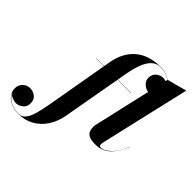

<svg xmlns="http://www.w3.org/2000/svg" viewBox="-454 -986 1462 1462"><g transform="rotate(45 277.0 -255.0)"><path d="M75.5 -460H160L169 -511.5Q189.5 -629.5 265.8 -694.8Q342 -760 468.5 -760Q501 -760 528.2 -751Q555.5 -742 576 -727.5L734 -770L565 -40Q563 -32 563 -22Q563 -14 567 -8.2Q571 -2.5 580.5 -2.5Q602 -2.5 630.2 -21Q658.5 -39.5 686 -75.5Q713.5 -111.5 732 -163.5L734 -163Q705.5 -88 656.8 -39Q608 10 533.5 10Q489.5 10 466.8 -0.8Q444 -11.5 436 -30.8Q428 -50 428 -75Q428 -79 428.8 -85.8Q429.5 -92.5 430.5 -97L536 -557.5Q510 -561 485.5 -581.5Q461 -602 461 -635.5Q461 -673 486.2 -694Q511.5 -715 541 -715Q555 -715 571 -709.5L575 -726.5Q555 -740.5 528 -749.2Q501 -758 468.5 -758Q426 -758 396.8 -728.8Q367.5 -699.5 349.2 -650Q331 -600.5 320 -540L306 -460H449.5V-458H305.5L222 11.5Q209 85 172.5 141Q136 197 80.8 228.5Q25.5 260 -44 260Q-95 260 -130.2 242.5Q-165.5 225 -183.8 198.2Q-202 171.5 -202 143Q-202 103 -177 80Q-152 57 -118 57Q-88 57 -61.5 76.8Q-35 96.5 -35 135.5Q-35 175 -61.8 195Q-88.5 215 -116 215Q-136 215 -160 205Q-184 195 -195 171.5Q-183 205.5 -144.5 231.8Q-106 258 -44 258Q-8.5 258 13.2 228.8Q35 199.5 48.5 150Q62 100.5 72.5 40L159.5 -458H75.5Z"/></g></svg>

Font: Bodoni* 96
Style: Bold Italic
Weight: 700
Italic angle: -13°
Version: Version 2.2